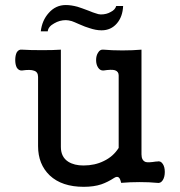

<svg xmlns="http://www.w3.org/2000/svg" viewBox="-20 -718 707 756"><path d="M129.9 -415V-142.6Q129.9 -71.3 175.8 -27.3Q223.6 17.6 309.6 17.6Q349.6 17.6 378.9 7.8Q404.3 -1 429.7 -17.6Q440.4 -24.4 447.3 -19.5Q453.1 -15.6 457 2Q491.2 -1 530.3 -1Q568.4 -1 598.6 2Q612.3 4.9 621.1 -8.8Q628.9 -21.5 628.9 -41Q628.9 -60.5 621.1 -72.3Q612.3 -85.9 598.6 -82H594.7Q564.5 -77.1 553.7 -80.1Q537.1 -85.9 537.1 -110.4V-522.5Q502.9 -519.5 461.9 -519.5Q419.9 -519.5 387.7 -522.5Q374 -524.4 366.2 -510.7Q358.4 -499 358.4 -481.4Q358.4 -463.9 366.2 -452.1Q374 -439.5 387.7 -440.4Q418.9 -445.3 432.6 -441.4Q447.3 -436.5 447.3 -420.9V-135.7Q425.8 -101.6 388.7 -84Q353.5 -66.4 308.6 -66.4Q272.5 -66.4 249 -81.1Q219.7 -99.6 219.7 -139.6V-522.5Q191.4 -520.5 146.5 -520.5Q96.7 -520.5 66.4 -522.5Q53.7 -524.4 45.9 -511.7Q40 -500 40 -481.4Q40 -463.9 45.9 -452.1Q53.7 -439.5 66.4 -440.4Q99.6 -445.3 114.3 -439.5Q129.9 -434.6 129.9 -415ZM437.5 -694.3Q433.6 -679.7 416 -670.9Q399.4 -661.1 377 -661.1Q368.2 -661.1 355.5 -666Q347.7 -668 329.1 -675.8Q300.8 -686.5 285.2 -691.4Q259.8 -698.2 239.3 -698.2Q199.2 -698.2 171.9 -667Q145.5 -637.7 140.6 -594.7H168Q169.9 -613.3 193.4 -626Q214.8 -638.7 239.3 -638.7Q249 -638.7 262.7 -634.8Q271.5 -631.8 291 -623Q317.4 -611.3 332 -607.4Q357.4 -598.6 379.9 -598.6Q417 -598.6 440.4 -626Q462.9 -652.3 464.8 -694.3Z"/></svg>

Font: Gungsuh
Style: Regular
Weight: 400
Version: Version 2.21